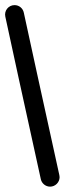

<svg xmlns="http://www.w3.org/2000/svg" viewBox="-37 -716 285 739"><path d="M-16.6 -652.3C-12.7 -632.8 70.3 -251.5 120.1 -26.4C123.5 -10.3 138.2 2.4 155.8 2.4C175.8 2.4 192.4 -14.2 192.4 -34.2C192.4 -37.1 191.9 -39.6 191.4 -42C141.6 -267.1 58.6 -648.4 54.7 -667C51.3 -684.1 36.6 -696.3 19 -696.3C-4.4 -696.3 -21.5 -674.8 -16.6 -652.3Z"/></svg>

Font: Velvelyne
Style: Regular
Weight: 400
Designer: Manon Van der Borght et Mariel Nils
Foundry: Velvetyne
Version: Version 1.070;Glyphs 3.3.1 (3343)